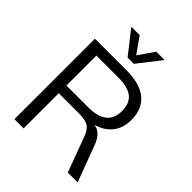

<svg xmlns="http://www.w3.org/2000/svg" viewBox="-254 -1064 1201 1201"><g transform="rotate(45 346.5 -463.0)"><path d="M647 0H560L472 -237Q455 -282 428 -296Q400 -311 347 -311H169V0H88V-712H371Q487 -712 548 -661Q609 -610 609 -514Q609 -444 573 -397Q535 -348 467 -329Q497 -325 520 -303Q542 -281 557 -241ZM364 -379Q528 -379 528 -513Q528 -579 488 -612Q447 -644 364 -644H169V-379ZM417 -926H491L371 -773H316L196 -926H270L344 -821Z"/></g></svg>

Font: PRinguin Sans
Style: Regular
Weight: 400
Designer: Vernon Adams
Foundry: Vernon Adams
Version: ""